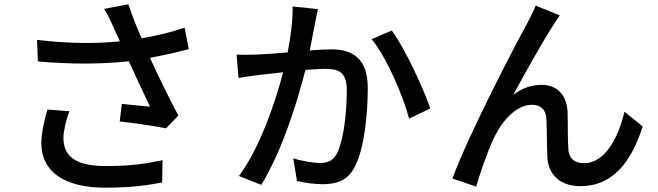

<svg xmlns="http://www.w3.org/2000/svg" viewBox="-20 -823 3040 887"><path d="M199 -317C183 -262 171 -204 171 -161C171 -31 276 44 466 44C597 44 670 31 729 20L731 -83C660 -69 601 -56 467 -56C322 -56 273 -106 273 -187C273 -216 286 -274 301 -309ZM833 -695C767 -673 703 -658 634 -646C612 -697 593 -744 573 -803L461 -782C480 -751 489 -732 506 -693L534 -632C424 -621 295 -621 151 -639L155 -539C309 -526 449 -526 575 -540C605 -473 647 -386 673 -330C641 -333 579 -339 543 -343L533 -262C602 -254 700 -240 747 -230L804 -289C760 -371 709 -476 673 -556C734 -567 796 -581 852 -596Z M1332 -793C1333 -729 1323 -654 1309 -581C1253 -576 1200 -572 1168 -571C1135 -570 1106 -569 1073 -571L1082 -463C1110 -468 1155 -474 1181 -477C1203 -480 1243 -484 1288 -489C1253 -355 1182 -142 1084 -10L1187 31C1284 -127 1354 -354 1391 -500C1428 -503 1461 -505 1481 -505C1544 -505 1582 -491 1582 -406C1582 -303 1568 -179 1538 -117C1520 -79 1492 -70 1457 -70C1430 -70 1375 -79 1335 -91L1352 13C1384 21 1432 28 1469 28C1539 28 1590 9 1622 -58C1664 -143 1679 -300 1679 -417C1679 -555 1606 -595 1510 -595C1487 -595 1452 -593 1411 -590C1420 -635 1429 -683 1435 -713C1439 -735 1444 -760 1449 -781ZM1697 -642C1767 -557 1842 -380 1870 -275L1968 -322C1936 -415 1851 -599 1790 -682Z M2566 -752 2455 -797C2441 -762 2425 -735 2413 -710C2360 -615 2143 -198 2070 2L2180 39C2194 -12 2233 -126 2261 -184C2298 -263 2364 -339 2438 -339C2479 -339 2502 -315 2504 -276C2507 -228 2506 -149 2509 -93C2513 -29 2555 37 2662 37C2810 37 2897 -74 2949 -239L2865 -307C2838 -193 2778 -69 2678 -69C2640 -69 2609 -87 2606 -131C2602 -177 2604 -254 2602 -306C2598 -386 2552 -431 2482 -431C2439 -431 2395 -418 2351 -385C2401 -477 2489 -635 2535 -705C2546 -722 2557 -740 2566 -752Z"/></svg>

Font: Source Han Sans KR Medium
Style: Regular
Weight: 500
Designer: Ryoko NISHIZUKA (kana & ideographs); Paul D. Hunt (Latin, Greek & Cyrillic); Wenlong ZHANG (bopomofo); Sandoll Communica
Foundry: Adobe Systems Incorporated
Version: Version 1.001;PS 1.001;hotconv 1.0.78;makeotf.lib2.5.61930